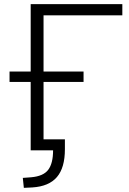

<svg xmlns="http://www.w3.org/2000/svg" viewBox="-20 -725 624 926"><path d="M95 181 90 133 130 130Q189 125 212.5 94Q236 63 236 0H128V-330H26V-380H128V-705H570V-651H190V-380H383V-330H190V-53H293V-5Q293 84 254.5 129Q216 174 136 179Z"/></svg>

Font: Winston Light
Style: Regular
Weight: 300
Designer: Original fonts by Vernon Adams / Changes by Cristiano Sobral
Foundry: Original fonts by Vernon Adams / Changes by Cristiano Sobral
Version: Version 2.503;July 17, 2020;FontCreator 13.0.0.2655 64-bit